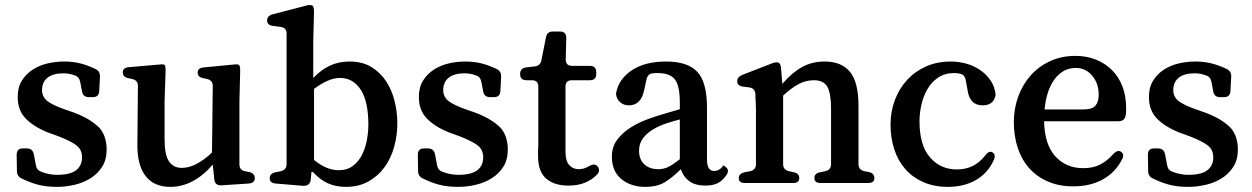

<svg xmlns="http://www.w3.org/2000/svg" viewBox="-20 -714 4885 749"><path d="M236 -286 268 -275Q305 -261 329.5 -245.5Q354 -230 370 -213Q384 -195 390 -174.5Q396 -154 396 -131Q396 -91 378.5 -63.5Q361 -36 333 -18.5Q305 -1 270.5 7Q236 15 202 15Q160 15 128 6.5Q96 -2 64 -18Q46 -26 46 -47L45 -110Q45 -135 69 -135H85Q107 -135 112 -112L120 -70Q123 -50 141 -44Q171 -32 203 -32Q254 -32 277 -50Q300 -68 300 -100Q300 -129 280 -145.5Q260 -162 209 -182L165 -198Q109 -221 79 -253Q49 -285 49 -335Q49 -373 65 -399Q81 -425 107 -442Q133 -459 165 -466.5Q197 -474 230 -474Q265 -474 294 -466.5Q323 -459 352 -445Q371 -436 370 -415L367 -359Q366 -335 342 -335H327Q304 -335 300 -357L293 -394Q289 -415 271 -420Q250 -428 227 -428Q187 -428 165.5 -411Q144 -394 144 -362Q144 -338 163 -321Q173 -313 191.5 -304Q210 -295 236 -286Z M914 -73Q914 -50 936 -46L952 -43Q974 -38 974 -19Q974 0 950 2L843 9H841Q819 9 816 -14L810 -72Q735 15 644 15Q615 15 591 5.5Q567 -4 550 -25Q533 -45 524 -77.5Q515 -110 516 -158L518 -379Q518 -401 495 -406L481 -409Q459 -413 459 -432Q459 -450 483 -452L599 -462Q603 -462 606 -462.5Q609 -463 611 -463Q618 -463 622 -461Q626 -457 626 -438L622 -320V-172Q622 -109 639.5 -84Q657 -59 689 -59Q718 -59 748.5 -75.5Q779 -92 807 -119L810 -379Q810 -401 787 -406L773 -409Q751 -413 751 -431Q751 -449 775 -451L889 -462Q893 -462 896 -462.5Q899 -463 901 -463Q908 -463 912 -461Q914 -459 915.5 -454Q917 -449 917 -438L914 -320Z M1202 -552V-410Q1233 -442 1267 -458Q1301 -474 1344 -474Q1394 -474 1429 -452.5Q1464 -431 1486.5 -396.5Q1509 -362 1519.5 -319Q1530 -276 1530 -233Q1530 -187 1518 -142.5Q1506 -98 1481 -63Q1456 -28 1418 -6.5Q1380 15 1329 15Q1291 15 1260 1.5Q1229 -12 1201 -43H1195L1192 -12Q1189 11 1164 11L1056 2Q1032 0 1032 -19Q1032 -37 1055 -42L1075 -46Q1097 -51 1098 -72V-583Q1098 -606 1075 -609L1045 -613Q1022 -616 1022 -634Q1022 -652 1043 -658L1174 -692Q1179 -694 1182.5 -694Q1186 -694 1190 -694Q1197 -694 1199 -692Q1205 -688 1205 -668ZM1205 -367V-90Q1254 -50 1301 -50Q1335 -50 1357.5 -67.5Q1380 -85 1393 -111.5Q1406 -138 1411.5 -169Q1417 -200 1417 -227Q1417 -319 1387 -364.5Q1357 -410 1306 -410Q1262 -410 1205 -367Z M1801 -286 1833 -275Q1870 -261 1894.5 -245.5Q1919 -230 1935 -213Q1949 -195 1955 -174.5Q1961 -154 1961 -131Q1961 -91 1943.5 -63.5Q1926 -36 1898 -18.5Q1870 -1 1835.5 7Q1801 15 1767 15Q1725 15 1693 6.5Q1661 -2 1629 -18Q1611 -26 1611 -47L1610 -110Q1610 -135 1634 -135H1650Q1672 -135 1677 -112L1685 -70Q1688 -50 1706 -44Q1736 -32 1768 -32Q1819 -32 1842 -50Q1865 -68 1865 -100Q1865 -129 1845 -145.5Q1825 -162 1774 -182L1730 -198Q1674 -221 1644 -253Q1614 -285 1614 -335Q1614 -373 1630 -399Q1646 -425 1672 -442Q1698 -459 1730 -466.5Q1762 -474 1795 -474Q1830 -474 1859 -466.5Q1888 -459 1917 -445Q1936 -436 1935 -415L1932 -359Q1931 -335 1907 -335H1892Q1869 -335 1865 -357L1858 -394Q1854 -415 1836 -420Q1815 -428 1792 -428Q1752 -428 1730.5 -411Q1709 -394 1709 -362Q1709 -338 1728 -321Q1738 -313 1756.5 -304Q1775 -295 1801 -286Z M2278 -66Q2289 -72 2297 -72Q2305 -72 2311 -65Q2324 -49 2309 -33Q2290 -13 2262.5 -1.5Q2235 10 2197 10Q2142 10 2110.5 -17.5Q2079 -45 2079 -104Q2079 -117 2079 -127.5Q2079 -138 2080 -148V-376Q2080 -401 2055 -401H2034Q2009 -401 2009 -425Q2009 -448 2032 -451L2067 -455Q2088 -458 2092 -479L2110 -569Q2114 -591 2137 -591H2165Q2189 -591 2189 -566L2187 -482Q2187 -457 2212 -457H2281Q2306 -457 2306 -432V-426Q2306 -401 2281 -401H2211Q2186 -401 2186 -376V-123Q2186 -86 2200.5 -70Q2215 -54 2238 -54Q2246 -54 2256.5 -56.5Q2267 -59 2278 -66Z M2801 -68Q2803 -70 2814 -60Q2826 -48 2813 -30Q2797 -7 2778 1.5Q2759 10 2733 10Q2692 10 2668.5 -7.5Q2645 -25 2636 -54Q2604 -22 2574 -3.5Q2544 15 2497 15Q2442 15 2404.5 -15Q2367 -45 2367 -103Q2367 -142 2388.5 -170Q2410 -198 2442.5 -218Q2475 -238 2512 -251Q2549 -264 2581 -273L2632 -288V-314Q2632 -380 2612.5 -404.5Q2593 -429 2546 -429Q2541 -429 2536.5 -429Q2532 -429 2527 -428Q2507 -427 2502 -404L2493 -363Q2481 -303 2433 -303Q2413 -303 2399 -315.5Q2385 -328 2383 -348Q2392 -404 2443.5 -439Q2495 -474 2579 -474Q2662 -474 2700 -434Q2738 -394 2738 -293V-92Q2738 -47 2766 -47Q2778 -47 2788 -54Q2795 -59 2797 -62.5Q2799 -66 2801 -68ZM2632 -93V-248Q2608 -242 2580.5 -233Q2553 -224 2529 -210Q2505 -196 2489 -175.5Q2473 -155 2473 -126Q2473 -92 2493.5 -73Q2514 -54 2548 -54Q2568 -54 2585.5 -62Q2603 -70 2632 -93Z M3329 -72Q3330 -51 3352 -46L3369 -43Q3391 -38 3391 -19Q3391 0 3366 0H3182Q3157 0 3157 -19Q3157 -38 3179 -42L3199 -46Q3221 -51 3222 -72V-290Q3222 -350 3207.5 -375.5Q3193 -401 3155 -401Q3124 -401 3095.5 -386Q3067 -371 3035 -341V-72Q3036 -51 3058 -46L3076 -42Q3098 -38 3098 -19Q3098 0 3073 0H2887Q2862 0 2862 -19Q2862 -37 2885 -42L2906 -46Q2928 -51 2929 -72V-253Q2929 -273 2929 -289Q2929 -305 2928 -317Q2927 -325 2927 -332Q2927 -339 2927 -347Q2925 -370 2903 -373L2879 -376Q2856 -379 2856 -397Q2856 -414 2876 -422L2992 -467Q3001 -471 3010 -471Q3016 -471 3018 -469Q3026 -464 3027 -446L3032 -387Q3070 -431 3109 -452.5Q3148 -474 3197 -474Q3263 -474 3296 -433.5Q3329 -393 3329 -301Z M3823 -107Q3834 -122 3844 -122Q3847 -122 3851 -120Q3866 -111 3857 -90Q3834 -39 3787.5 -12Q3741 15 3678 15Q3624 15 3582 -3.5Q3540 -22 3511.5 -54.5Q3483 -87 3468.5 -131.5Q3454 -176 3454 -228Q3454 -279 3471 -324Q3488 -369 3519 -402.5Q3550 -436 3593 -455Q3636 -474 3689 -474Q3719 -474 3748.5 -466Q3778 -458 3802.5 -441.5Q3827 -425 3844 -400.5Q3861 -376 3864 -344Q3857 -303 3813 -303Q3762 -303 3754 -365L3747 -403Q3743 -421 3730.5 -425Q3718 -429 3703 -429Q3666 -429 3640 -411.5Q3614 -394 3598 -366.5Q3582 -339 3574.5 -305.5Q3567 -272 3567 -241Q3567 -147 3608 -100Q3649 -53 3713 -53Q3781 -53 3823 -107Z M4371 -263Q4367 -241 4343 -241H4053Q4055 -150 4097 -104Q4139 -58 4206 -58Q4245 -58 4272.5 -72.5Q4300 -87 4323 -113Q4334 -125 4344 -125Q4349 -125 4353 -122Q4368 -112 4357 -92Q4331 -41 4282 -14Q4233 13 4167 13Q4111 13 4067.5 -6Q4024 -25 3994.5 -58.5Q3965 -92 3950 -138Q3935 -184 3935 -238Q3935 -290 3952 -337Q3969 -384 4000.5 -419.5Q4032 -455 4076.5 -475.5Q4121 -496 4175 -496Q4220 -496 4256.5 -481Q4293 -466 4319 -439.5Q4345 -413 4359 -376Q4373 -339 4373 -294Q4373 -286 4373 -278.5Q4373 -271 4371 -263ZM4055 -287H4205Q4241 -287 4253.5 -302Q4266 -317 4266 -344Q4266 -389 4240.5 -419Q4215 -449 4177 -449Q4146 -449 4123.5 -433.5Q4101 -418 4086.5 -394Q4072 -370 4064.5 -341.5Q4057 -313 4055 -287Z M4649 -286 4681 -275Q4718 -261 4742.5 -245.5Q4767 -230 4783 -213Q4797 -195 4803 -174.5Q4809 -154 4809 -131Q4809 -91 4791.5 -63.5Q4774 -36 4746 -18.5Q4718 -1 4683.5 7Q4649 15 4615 15Q4573 15 4541 6.5Q4509 -2 4477 -18Q4459 -26 4459 -47L4458 -110Q4458 -135 4482 -135H4498Q4520 -135 4525 -112L4533 -70Q4536 -50 4554 -44Q4584 -32 4616 -32Q4667 -32 4690 -50Q4713 -68 4713 -100Q4713 -129 4693 -145.5Q4673 -162 4622 -182L4578 -198Q4522 -221 4492 -253Q4462 -285 4462 -335Q4462 -373 4478 -399Q4494 -425 4520 -442Q4546 -459 4578 -466.5Q4610 -474 4643 -474Q4678 -474 4707 -466.5Q4736 -459 4765 -445Q4784 -436 4783 -415L4780 -359Q4779 -335 4755 -335H4740Q4717 -335 4713 -357L4706 -394Q4702 -415 4684 -420Q4663 -428 4640 -428Q4600 -428 4578.5 -411Q4557 -394 4557 -362Q4557 -338 4576 -321Q4586 -313 4604.5 -304Q4623 -295 4649 -286Z"/></svg>

Font: Song Myung
Style: Regular
Weight: 400
Designer: JIKJI
Foundry: JIKJI
Version: Version 1.00